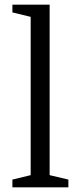

<svg xmlns="http://www.w3.org/2000/svg" viewBox="-20 -800 346 820"><path d="M111 -728V-52L33 -33V0H272V-33L192 -52V-780H33V-747Z"/></svg>

Font: GradeGX
Style: Regular
Weight: 100
Width: 1
Designer: Adam Twardoch
Foundry: Adam Twardoch
Version: Version 2.002; DEVELOPMENT